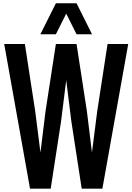

<svg xmlns="http://www.w3.org/2000/svg" viewBox="-20 -1141 801 1161"><path d="M161.6 0 5.4 -875H130.4L192.9 -468.8L224.6 -218.8L255.4 -468.8L317.9 -875H442.9L505.4 -468.8L536.1 -218.8L567.9 -468.8L630.4 -875H755.4L599.1 0H474.1L411.6 -406.2L380.4 -656.2L349.1 -406.2L286.6 0ZM224.1 -933.6 317.9 -1121.1H442.9L536.6 -933.6H442.9L380.4 -1058.6L317.9 -933.6Z"/></svg>

Font: Oswald-Regular
Style: Regular
Weight: 400
Designer: vernon adams
Foundry: vernon adams
Version: Version 2.002; ttfautohint (v0.92.18-e454-dirty) -l 8 -r 50 